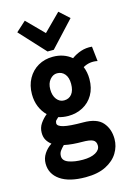

<svg xmlns="http://www.w3.org/2000/svg" viewBox="-131 -768 700 1013"><g transform="rotate(-15 219.0 -261.5)"><path d="M203 -157Q174 -157 149 -165Q141 -158 135.5 -152Q130 -146 130 -136Q130 -120 162.5 -112Q195 -104 269 -104Q343 -104 374.5 -68Q406 -32 406 23Q406 63 384.5 98.5Q363 134 319 156.5Q275 179 208 179Q118 179 69.5 145.5Q21 112 21 55Q21 26 37 1.5Q53 -23 78 -39Q62 -51 52.5 -67.5Q43 -84 43 -107Q43 -135 58 -157Q73 -179 94 -196Q72 -217 59 -248Q46 -279 46 -317Q46 -365 66.5 -402Q87 -439 122.5 -459.5Q158 -480 203 -480Q263 -480 305 -445Q328 -462 356.5 -471.5Q385 -481 417 -478L426 -397Q384 -406 347 -385Q360 -354 360 -317Q360 -267 339 -231Q318 -195 282 -176Q246 -157 203 -157ZM202 -242Q229 -242 244.5 -261.5Q260 -281 260 -317Q260 -352 244 -371Q228 -390 202 -390Q180 -390 163 -370Q146 -350 146 -317Q146 -283 162 -262.5Q178 -242 202 -242ZM109 38Q109 63 140 74.5Q171 86 217 86Q261 86 286.5 71.5Q312 57 312 34Q312 11 295 2.5Q278 -6 237 -6Q213 -6 187.5 -8Q162 -10 139 -15Q127 -3 118 9Q109 21 109 38ZM110 -702 201 -610 293 -702 347 -653 218 -514H184L56 -653Z"/></g></svg>

Font: Inconsolata SemiCondensed ExtraBold
Style: Regular
Weight: 800
Width: 4
Monospace: yes
Designer: Raph Levien, Cyreal, Brenton Simpson
Foundry: Raph Levien, Cyreal, Google
Version: Version 3.100; ttfautohint (v1.8.4.7-5d5b)